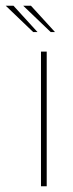

<svg xmlns="http://www.w3.org/2000/svg" viewBox="-73 -650 253 670"><path d="M70 -470H90V0H70ZM43 -538 -53 -630H-26L58 -538ZM104 -538 8 -630H35L119 -538Z"/></svg>

Font: Smooch Sans Thin Thin
Style: Regular
Weight: 250
Version: Version 1.010